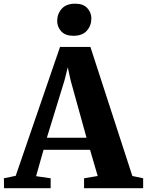

<svg xmlns="http://www.w3.org/2000/svg" viewBox="-48 -994 776 1014"><path d="M35 -65.5 269 -746H429.5L651 -64.5L708 -52.5V0H396V-52.5L468 -64.5L427.5 -203H182L142.5 -63.5L219.5 -52.5V0H-26.5L-27.5 -52.5ZM409 -266.5 325 -569.5 310 -638.5 292.5 -569 199.5 -266.5ZM339 -805Q297 -805 275.5 -828.5Q254 -852 254 -883Q254 -920.5 277.8 -947.5Q301.5 -974.5 348.5 -974.5H349.5Q392 -974.5 413.2 -951Q434.5 -927.5 434.5 -896.5Q434.5 -859 410.8 -832Q387 -805 340 -805Z"/></svg>

Font: Merriweather 48pt ExtraBold
Style: Regular
Weight: 800
Version: Version 2.100